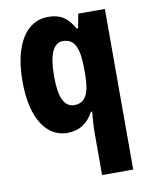

<svg xmlns="http://www.w3.org/2000/svg" viewBox="-88 -625 726 930"><g transform="rotate(-10 274.5 -160.0)"><path d="M338 25V240H491V-550H360L347 -480H340C310 -535 273 -560 213 -560C105 -560 37 -455 37 -272C37 -94 104 10 209 10C268 10 309 -18 338 -71H344C340 -30 338 3 338 25ZM265 -117C216 -117 192 -166 192 -270C192 -378 216 -432 263 -432C321 -432 342 -385 342 -280V-254C342 -161 319 -117 265 -117Z"/></g></svg>

Font: Noto Sans Lao Looped Condensed ExtraBold
Style: Regular
Weight: 800
Width: 3
Designer: Mark Frömberg, Ben Mitchell
Foundry: The Fontpad Ltd
Version: Version 1.002